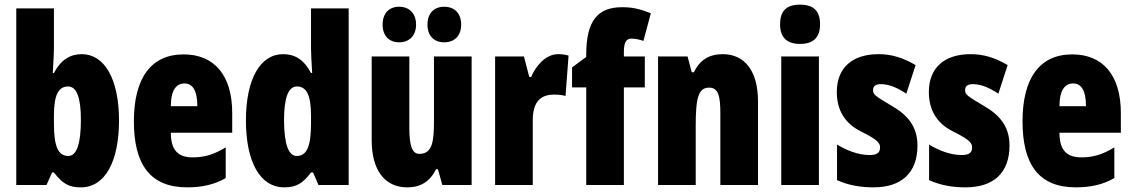

<svg xmlns="http://www.w3.org/2000/svg" viewBox="-20 -796 4869 826"><path d="M212 -588V-760H50V0H180L204 -54H212C251 -3 279 10 328 10C432 10 492 -101 492 -278C492 -455 430 -563 332 -563C282 -563 242 -539 212 -482H207C210 -532 212 -567 212 -588ZM273 -424C310 -424 328 -376 328 -280C328 -175 309 -125 274 -125C230 -125 212 -166 212 -265V-297C212 -385 230 -424 273 -424Z M770 -562C629 -562 556 -459 556 -274C556 -90 625 10 785 10C849 10 903 -2 951 -30V-162C900 -131 860 -119 809 -119C745 -119 715 -151 715 -225H979V-310C979 -472 902 -562 770 -562ZM774 -437C807 -437 829 -409 829 -339H715C715 -411 740 -437 774 -437Z M1203 10C1256 10 1283 -8 1318 -54H1327L1350 0H1480V-760H1318V-588C1318 -567 1320 -532 1323 -482H1318C1288 -539 1249 -563 1198 -563C1099 -563 1038 -455 1038 -278C1038 -101 1098 10 1203 10ZM1256 -125C1222 -125 1202 -175 1202 -280C1202 -376 1221 -424 1257 -424C1300 -424 1318 -385 1318 -297V-265C1318 -166 1300 -125 1256 -125Z M1626 -690C1626 -642 1654 -614 1697 -614C1742 -614 1770 -644 1770 -690C1770 -737 1742 -767 1697 -767C1654 -767 1626 -739 1626 -690ZM1819 -690C1819 -643 1846 -614 1891 -614C1937 -614 1964 -644 1964 -690C1964 -737 1937 -767 1891 -767C1847 -767 1819 -739 1819 -690ZM2009 -553H1847V-280C1847 -191 1842 -134 1784 -134C1752 -134 1741 -172 1741 -246V-553H1579V-193C1579 -64 1635 10 1732 10C1791 10 1830 -16 1856 -68H1864L1883 0H2009Z M2381 -563C2326 -563 2284 -510 2265 -465H2257L2234 -553H2110V0H2272V-278C2272 -350 2299 -389 2363 -389C2384 -389 2400 -387 2413 -383L2426 -557C2406 -562 2394 -563 2381 -563Z M2754 -420V-553H2664V-573C2664 -613 2674 -630 2696 -630C2713 -630 2730 -626 2748 -620L2780 -739C2731 -758 2701 -765 2657 -765C2551 -765 2502 -707 2502 -560V-551L2441 -506V-420H2502V0H2664V-420Z M3089 -563C3030 -563 2990 -537 2965 -485H2956L2938 -553H2811V0H2973V-253C2973 -378 2985 -419 3031 -419C3071 -419 3079 -381 3079 -308V0H3241V-360C3241 -489 3185 -563 3089 -563Z M3422 -776C3362 -776 3336 -748 3336 -691C3336 -635 3365 -607 3422 -607C3479 -607 3508 -635 3508 -691C3508 -747 3482 -776 3422 -776ZM3503 -553H3341V0H3503Z M3927 -170C3927 -255 3881 -304 3814 -342C3743 -384 3736 -390 3736 -408C3736 -426 3747 -434 3770 -434C3808 -434 3846 -415 3879 -393L3919 -516C3866 -547 3817 -563 3760 -563C3645 -563 3580 -503 3580 -400C3580 -322 3615 -265 3683 -231C3760 -193 3766 -179 3766 -161C3766 -138 3751 -129 3721 -129C3671 -129 3621 -150 3581 -174V-21C3632 2 3684 10 3738 10C3857 10 3927 -51 3927 -170Z M4323 -170C4323 -255 4277 -304 4210 -342C4139 -384 4132 -390 4132 -408C4132 -426 4143 -434 4166 -434C4204 -434 4242 -415 4275 -393L4315 -516C4262 -547 4213 -563 4156 -563C4041 -563 3976 -503 3976 -400C3976 -322 4011 -265 4079 -231C4156 -193 4162 -179 4162 -161C4162 -138 4147 -129 4117 -129C4067 -129 4017 -150 3977 -174V-21C4028 2 4080 10 4134 10C4253 10 4323 -51 4323 -170Z M4593 -562C4452 -562 4379 -459 4379 -274C4379 -90 4448 10 4608 10C4672 10 4726 -2 4774 -30V-162C4723 -131 4683 -119 4632 -119C4568 -119 4538 -151 4538 -225H4802V-310C4802 -472 4725 -562 4593 -562ZM4597 -437C4630 -437 4652 -409 4652 -339H4538C4538 -411 4563 -437 4597 -437Z"/></svg>

Font: Noto Sans Gujarati ExtraCondensed Black
Style: Regular
Weight: 900
Width: 2
Designer: Jelle Bosma - Monotype Design Team, Universal Thirst
Foundry: Monotype Imaging Inc.
Version: Version 2.106